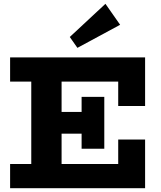

<svg xmlns="http://www.w3.org/2000/svg" viewBox="-20 -987 847 1007"><path d="M33 0V-127H600V-255H741V0ZM144 -70V-605H303V-70ZM202 -286V-400H474V-286ZM408 -207V-479H527V-207ZM600 -431V-559H33V-686H741V-431ZM386 -736 346 -793 533 -967 610 -857Z"/></svg>

Font: BioRhyme ExtraBold
Style: Regular
Weight: 800
Designer: Aoife Mooney
Foundry: Aoife Mooney Type
Version: Version 1.600;gftools[0.9.33]